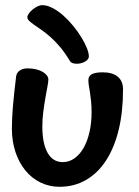

<svg xmlns="http://www.w3.org/2000/svg" viewBox="-20 -655 532 733"><path d="M141.6 -172.9Q141.6 -107.4 161.6 -71.8Q181.6 -36.1 219.7 -36.1Q243.7 -36.1 263.9 -50.3Q284.2 -64.5 298.8 -89.8Q313.5 -115.2 321.5 -150.1Q329.6 -185.1 329.6 -226.1Q329.6 -251 327.6 -269.3Q325.7 -287.6 323.5 -302Q321.3 -316.4 319.3 -327.6Q317.4 -338.9 317.4 -349.1Q317.4 -364.7 330.6 -371.8Q343.8 -378.9 372.6 -378.9Q409.2 -378.9 429.4 -362.3Q449.7 -345.7 449.7 -314Q449.7 -227.5 432.9 -158.7Q416 -89.8 384.5 -41.7Q353 6.3 308.1 32.2Q263.2 58.1 207.5 58.1Q168 58.1 134.5 41.7Q101.1 25.4 76.9 -4.2Q52.7 -33.7 39.1 -74.5Q25.4 -115.2 25.4 -164.1Q25.4 -182.6 26.4 -203.6Q27.3 -224.6 29.3 -248.8Q31.2 -272.9 34.4 -301.3Q37.6 -329.6 41.5 -362.8Q43 -377 54.9 -385.5Q66.9 -394 85.4 -394Q102.1 -394 116.7 -390.6Q131.3 -387.2 141.8 -381.3Q152.3 -375.5 158.4 -367.7Q164.6 -359.9 164.6 -351.1Q164.6 -342.3 160.9 -323.5Q157.2 -304.7 153.1 -280.5Q148.9 -256.3 145.3 -228.3Q141.6 -200.2 141.6 -172.9ZM84.5 -589.4Q84.5 -595.2 90.1 -603.3Q95.7 -611.3 104.2 -618.4Q112.8 -625.5 122.6 -630.4Q132.3 -635.3 141.1 -635.3Q159.7 -635.3 180.4 -624.5Q201.2 -613.8 220.9 -596.4Q240.7 -579.1 258.5 -557.4Q276.4 -535.6 289.8 -513.9Q303.2 -492.2 311.3 -472.4Q319.3 -452.6 319.3 -439.5Q319.3 -433.6 315.2 -428.5Q311 -423.3 304.4 -419.7Q297.9 -416 289.8 -413.8Q281.7 -411.6 273.4 -411.6Q264.2 -411.6 257.1 -414.1Q250 -416.5 246.1 -423.3Q228 -453.6 209.2 -475.8Q190.4 -498 172.4 -513.9Q154.3 -529.8 138.4 -540.8Q122.6 -551.8 110.6 -560.1Q98.6 -568.4 91.6 -575.2Q84.5 -582 84.5 -589.4Z"/></svg>

Font: Gochi Hand Cyrillic
Style: Regular
Weight: 400
Designer: Juan Pablo del Peral; Denis Ignatov
Foundry: Juan Pablo del Peral; Denis Ignatov
Version: Version 1.00 June 29, 2018, initial release